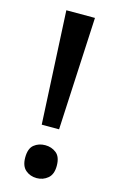

<svg xmlns="http://www.w3.org/2000/svg" viewBox="-114 -762 503 823"><g transform="rotate(15 137.5 -350.0)"><path d="M176 -213H99L74 -714H201ZM67 -59Q67 -99 87.5 -115.5Q108 -132 137 -132Q165 -132 186 -115.5Q207 -99 207 -59Q207 -21 186 -3.5Q165 14 137 14Q108 14 87.5 -3.5Q67 -21 67 -59Z"/></g></svg>

Font: Noto Sans Javanese Medium
Style: Regular
Weight: 500
Version: Version 2.004